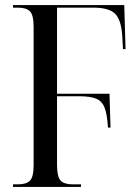

<svg xmlns="http://www.w3.org/2000/svg" viewBox="-20 -734 548 754"><path d="M31 0V-10H50Q83 -10 97.5 -24.5Q112 -39 112 -85V-629Q112 -675 97.5 -689.5Q83 -704 50 -704H31V-714H468L473 -541H463L460 -594Q456 -656 432 -680Q408 -704 346 -704H204V-366H410L414 -233H404Q401 -284 391 -310.5Q381 -337 357.5 -346.5Q334 -356 292 -356H204V-86Q204 -40 218 -25Q232 -10 266 -10H298V0Z"/></svg>

Font: Noto Serif Display Condensed
Style: Regular
Weight: 400
Width: 3
Designer: Monotype Design Team
Foundry: Monotype Imaging Inc.
Version: Version 2.009